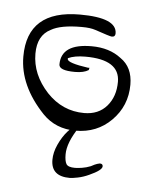

<svg xmlns="http://www.w3.org/2000/svg" viewBox="-38 -278 341 440"><g transform="rotate(5 133.0 -57.5)"><path d="M142 21Q96 21 66 -10Q8 -71 8 -138Q8 -245 129 -245Q214 -245 214 -209Q214 -201 206 -201Q202 -201 167 -213Q161 -215 153.5 -216Q146 -217 135 -217Q87 -217 65 -204Q35 -189 35 -147Q35 -99 72 -59Q108 -21 158 -21Q191 -21 210 -43Q229 -65 229 -99Q229 -150 150 -150Q125 -150 110 -143V-141Q110 -132 159 -125Q161 -127 161 -124L160 -120Q149 -113 129 -113Q92 -113 92 -127Q92 -175 162 -175Q203 -175 230 -154Q258 -135 258 -95Q258 -46 224 -12Q191 21 142 21ZM138 130Q95 130 95 92Q95 75 103.5 56.5Q112 38 123.5 25Q135 12 143 12L149 13Q124 50 124 77Q124 92 128 99Q132 106 148 106Q154 106 164 104.5Q174 103 184 99Q193 94 198 92.5Q203 91 204 91Q211 91 211 97Q211 106 182 119Q169 125 156.5 127.5Q144 130 138 130Z"/></g></svg>

Font: Ole
Style: Regular
Weight: 400
Designer: Robert E. Leuschke
Foundry: Robert E. Leuschke
Version: Version 1.010; ttfautohint (v1.8.3)